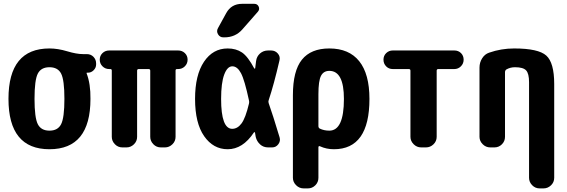

<svg xmlns="http://www.w3.org/2000/svg" viewBox="-20 -790 3040 1029"><path d="M182.6 -124.5Q200.2 -89.8 245.1 -89.8Q290 -89.8 307.6 -124.5Q325.2 -159.2 325.2 -260.3Q325.2 -361.3 307.6 -395.5Q290 -429.7 245.1 -429.7Q200.2 -429.7 182.6 -395.5Q165 -361.3 165 -260.3Q165 -159.2 182.6 -124.5ZM445.3 -500Q466.8 -500 481 -485.4Q495.1 -470.7 495.1 -450.2V-444.3Q495.1 -426.8 481.9 -413.6Q468.8 -400.4 451.2 -400.4H445.3Q444.3 -400.4 444.3 -399.4V-396.5Q465.8 -340.8 464.8 -259.8Q464.8 9.8 245.1 9.8Q25.4 9.8 25.4 -260.3Q25.4 -530.3 245.1 -530.3Q290 -530.3 340.3 -515.1Q390.6 -500 424.8 -500Z M934.6 -519.5Q956.1 -519.5 970.7 -505.4Q985.4 -491.2 985.4 -470.2Q985.4 -449.2 970.7 -434.6Q956.1 -419.9 934.6 -419.9H928.7Q920.9 -419.9 920.9 -412.1V-56.6Q920.9 -33.2 903.8 -16.6Q886.7 0 864.3 0H841.8Q818.4 0 801.8 -17.1Q785.2 -34.2 785.2 -56.6V-411.1Q785.2 -419.9 776.4 -419.9H723.6Q714.8 -419.9 714.8 -411.1V-56.6Q714.8 -33.2 697.8 -16.6Q680.7 0 658.2 0H635.7Q612.3 0 595.7 -17.1Q579.1 -34.2 579.1 -56.6V-412.1Q579.1 -419.9 571.3 -419.9H565.4Q543.9 -419.9 529.3 -434.6Q514.6 -449.2 514.6 -470.2Q514.6 -491.2 529.3 -505.4Q543.9 -519.5 565.4 -519.5Z M1277.3 -769.5H1342.8Q1359.4 -769.5 1366.2 -754.9Q1373 -740.2 1362.3 -727.5L1278.3 -631.8Q1241.2 -589.8 1182.6 -589.8H1176.8Q1158.2 -589.8 1148.4 -606.4Q1138.7 -623 1148.4 -639.6L1192.4 -719.7Q1219.7 -769.5 1277.3 -769.5ZM1314.5 -235.4Q1316.4 -243.2 1314.5 -251Q1291 -361.3 1271.5 -397.9Q1252 -434.6 1225.1 -434.6Q1198.2 -434.6 1181.6 -390.1Q1165 -345.7 1165 -259.8Q1165 -99.6 1224.6 -99.6Q1252.9 -99.6 1274.4 -128.4Q1295.9 -157.2 1314.5 -235.4ZM1419.9 -237.3Q1442.4 -173.8 1478.5 -53.7Q1484.4 -34.2 1471.7 -17.1Q1459 0 1438.5 0H1417Q1391.6 0 1374 -16.1Q1356.4 -32.2 1350.6 -55.7Q1349.6 -59.6 1348.6 -67.4Q1347.7 -75.2 1346.7 -79.1Q1346.7 -81.1 1344.2 -81.5Q1341.8 -82 1340.8 -80.1Q1281.2 9.8 1200.2 9.8Q1123 9.8 1074.2 -60.1Q1025.4 -129.9 1025.4 -259.8Q1025.4 -387.7 1073.2 -459Q1121.1 -530.3 1200.2 -530.3Q1245.1 -530.3 1276.9 -508.8Q1308.6 -487.3 1342.8 -422.9Q1343.8 -421.9 1345.7 -422.4Q1347.7 -422.9 1347.7 -424.8Q1348.6 -430.7 1350.1 -443.8Q1351.6 -457 1352.5 -462.9Q1355.5 -487.3 1373.5 -503.4Q1391.6 -519.5 1417 -519.5H1432.6Q1455.1 -519.5 1469.2 -502.9Q1483.4 -486.3 1477.5 -464.8Q1448.2 -337.9 1419.9 -252.9Q1417 -245.1 1419.9 -237.3Z M1745.1 -89.8Q1823.2 -89.8 1823.2 -259.8Q1823.2 -410.2 1745.1 -410.2Q1713.9 -410.2 1700.2 -383.3Q1686.5 -356.4 1686.5 -285.2V-114.3Q1686.5 -104.5 1694.3 -100.6Q1716.8 -89.8 1745.1 -89.8ZM1745.1 -530.3Q1850.6 -530.3 1905.3 -461.9Q1960 -393.6 1960 -259.8Q1960 9.8 1769.5 9.8Q1729.5 9.8 1695.3 -5.9Q1687.5 -9.8 1686.5 -1V163.1Q1686.5 186.5 1669.9 203.1Q1653.3 219.7 1629.9 219.7H1607.4Q1584 219.7 1566.9 202.6Q1549.8 185.5 1549.8 163.1V-280.3Q1549.8 -410.2 1598.1 -470.2Q1646.5 -530.3 1745.1 -530.3Z M2415 -519.5Q2436.5 -519.5 2450.7 -505.4Q2464.8 -491.2 2464.8 -470.2Q2464.8 -449.2 2450.2 -434.6Q2435.5 -419.9 2415 -419.9H2329.1Q2320.3 -419.9 2320.3 -411.1V-56.6Q2320.3 -33.2 2303.2 -16.6Q2286.1 0 2262.7 0H2237.3Q2213.9 0 2196.8 -17.1Q2179.7 -34.2 2179.7 -56.6V-411.1Q2179.7 -419.9 2170.9 -419.9H2085Q2063.5 -419.9 2049.3 -434.6Q2035.2 -449.2 2035.2 -470.2Q2035.2 -491.2 2049.8 -505.4Q2064.5 -519.5 2085 -519.5Z M2735.4 -530.3Q2865.2 -530.3 2907.7 -492.2Q2950.2 -454.1 2950.2 -339.8V163.1Q2950.2 186.5 2933.1 203.1Q2916 219.7 2892.6 219.7H2872.1Q2848.6 219.7 2832 202.6Q2815.4 185.5 2815.4 163.1V-349.6Q2815.4 -395.5 2799.8 -412.6Q2784.2 -429.7 2740.2 -429.7Q2714.8 -429.7 2694.3 -418Q2687.5 -414.1 2686.5 -404.3V-56.6Q2686.5 -33.2 2669.9 -16.6Q2653.3 0 2629.9 0H2607.4Q2584 0 2566.9 -17.1Q2549.8 -34.2 2549.8 -56.6V-427.7Q2549.8 -455.1 2564 -477.5Q2578.1 -500 2601.6 -507.8Q2666 -530.3 2735.4 -530.3Z"/></svg>

Font: Rounded Mgen+ 1mn bold
Style: Bold
Weight: 700
Designer: [Source Han Sans]
Ryoko NISHIZUKA  (kana & ideographs); Paul D. Hunt (Latin, Greek & Cyrillic); Wenlong ZHANG  (bopomofo
Version: Version 1.059.20150602